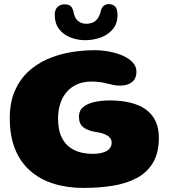

<svg xmlns="http://www.w3.org/2000/svg" viewBox="-20 -874 825 934"><path d="M385.4 40.2Q306.4 40.2 240.8 19.6Q175.1 -1 127.2 -42.9Q79.4 -84.8 53.4 -148.5Q27.5 -212.2 27.5 -298.5Q27.5 -373.5 50.9 -429.2Q74.4 -484.9 115.1 -523.4Q155.9 -562 208.6 -585.4Q261.2 -608.8 320.5 -619.2Q379.8 -629.8 439 -629.8Q475.6 -629.8 511.9 -623Q548.1 -616.2 578 -602.9Q607.9 -589.6 625.8 -570.1Q643.8 -550.6 643.8 -525.4Q643.8 -491.6 621.8 -474.6Q599.9 -457.5 566.2 -457.5Q547.9 -457.5 532.8 -460.4Q517.6 -463.4 502.4 -467.4Q487.1 -471.4 468.6 -474.3Q450 -477.2 425 -477.2Q386.6 -477.2 356.4 -464.3Q326.2 -451.4 305.3 -427.5Q284.4 -403.6 273.4 -370.2Q262.4 -336.9 262.4 -296Q262.4 -240.5 281.8 -202.4Q301.2 -164.4 339.3 -145Q377.4 -125.6 432.4 -125.6Q450.8 -125.6 467.2 -128.7Q483.8 -131.8 496.3 -138.2Q508.9 -144.6 516 -155Q523.1 -165.4 523.1 -180.2Q523.1 -194 514.3 -204.3Q505.5 -214.6 487.5 -221.8Q469.5 -229 441.8 -232.8Q407.6 -238.4 385.8 -254.6Q364 -270.9 364 -306.9Q364 -335.8 384.4 -353Q404.9 -370.2 439 -377.8Q473.1 -385.4 514 -385.4Q568 -385.4 612.1 -375Q656.1 -364.6 687.6 -342.7Q719 -320.8 735.9 -286.4Q752.8 -252.1 752.8 -204.4Q752.8 -131.2 724.8 -83.5Q696.8 -35.8 646.7 -8.7Q596.6 18.4 529.9 29.3Q463.2 40.2 385.4 40.2ZM395.6 -678.5Q356.5 -678.5 322.3 -691.9Q288.1 -705.2 267.2 -732.9Q246.2 -760.5 246.2 -803.1Q246.2 -825.8 259.2 -839.3Q272.2 -852.9 293.4 -852.9Q317.2 -852.9 326.1 -842Q334.9 -831.1 338 -814.4Q342.8 -786.1 359.4 -772.2Q376 -758.4 399 -758.4Q418.4 -758.4 432.4 -764.9Q446.4 -771.4 455.9 -785.1Q465.4 -798.9 470.4 -820.6Q474.8 -838.1 485 -846.1Q495.2 -854 509.9 -854Q527.4 -854 539.5 -842.9Q551.6 -831.8 551.6 -800.5Q551.6 -758.8 528.4 -731.6Q505.2 -704.4 469.5 -691.4Q433.8 -678.5 395.6 -678.5Z"/></svg>

Font: Gluten Thin
Style: Regular
Weight: 100
Designer: Tyler Finck
Foundry: Etcetera Type Company
Version: Version 1.300